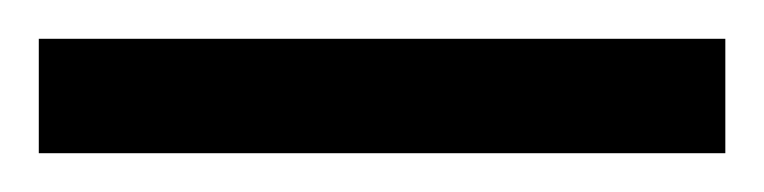

<svg xmlns="http://www.w3.org/2000/svg" viewBox="-23 63 394 99"><path d="M-3 142V83H351V142Z"/></svg>

Font: Noto Serif Georgian ExtraCondensed Thin
Style: Regular
Weight: 100
Width: 2
Designer: Monotype Design Team, Akaki Razmadze
Foundry: Google LLC
Version: Version 2.003; ttfautohint (v1.8.4.7-5d5b)